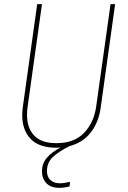

<svg xmlns="http://www.w3.org/2000/svg" viewBox="-20 -701 616 924"><path d="M534 -681 465 -186Q456 -115 418 -65Q380 -15 315 2Q261 29 233.5 55.5Q206 82 206 122Q206 150 222.5 165.5Q239 181 269 181Q290 181 317 174L315 196Q288 203 266 203Q225 203 203.5 181Q182 159 182 123Q182 87 204.5 59.5Q227 32 271 9Q265 10 252 10Q168 10 127.5 -32.5Q87 -75 87 -147Q87 -166 90 -187L159 -681H182L113 -188Q110 -167 110 -149Q110 -85 144.5 -48.5Q179 -12 252 -12Q337 -12 384.5 -61.5Q432 -111 443 -189L512 -681Z"/></svg>

Font: Fira Sans Condensed Thin
Style: Italic
Weight: 250
Width: 3
Italic angle: -8°
Designer: Carrois Corporate & Edenspiekermann AG
Foundry: Carrois Corporate GbR & Edenspiekermann AG
Version: Version 4.203